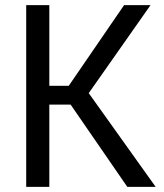

<svg xmlns="http://www.w3.org/2000/svg" viewBox="-20 -731 640 751"><path d="M256.3 -321.8H172.9V0H82.5V-710.9H172.9V-395.5H249L465.3 -710.9H568.8L327.1 -366.7L588.9 0H478Z"/></svg>

Font: Roboto Mono
Style: Regular
Weight: 400
Designer: Google
Version: Version 2.000985; 2015; ttfautohint (v1.3)